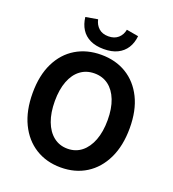

<svg xmlns="http://www.w3.org/2000/svg" viewBox="-169 -1088 1108 1230"><g transform="rotate(20 385.0 -473.0)"><path d="M385.1 13.8Q287.4 13.8 212.7 -32.8Q138 -79.4 96.1 -166.4Q54.2 -253.3 54.2 -373.6Q54.2 -494 96.1 -579.1Q138 -664.2 212.7 -709Q287.4 -753.8 385.1 -753.8Q483.6 -753.8 557.9 -708.6Q632.2 -663.4 674.1 -578.7Q716 -494 716 -373.6Q716 -253.3 674.1 -166.4Q632.2 -79.4 557.9 -32.8Q483.6 13.8 385.1 13.8ZM385.1 -114Q440.2 -114 480.6 -146Q520.9 -178 543.2 -236.3Q565.4 -294.5 565.4 -373.6Q565.4 -452.6 543.2 -509.5Q520.9 -566.4 480.6 -596.6Q440.2 -626.8 385.1 -626.8Q330.1 -626.8 289.7 -596.6Q249.2 -566.4 227.4 -509.5Q205.5 -452.6 205.5 -373.6Q205.5 -294.5 227.4 -236.3Q249.2 -178 289.7 -146Q330.1 -114 385.1 -114ZM385.1 -793.1Q330.1 -793.1 291.7 -811.8Q253.2 -830.5 231.8 -864.7Q210.3 -898.9 204.8 -946.1L287 -960.4Q294.6 -924.5 319.4 -902.3Q344.1 -880.1 385.1 -880.1Q426 -880.1 451.2 -902.3Q476.4 -924.5 483.1 -960.4L564.6 -946.1Q559.8 -898.9 538 -864.7Q516.1 -830.5 478.1 -811.8Q440.1 -793.1 385.1 -793.1Z"/></g></svg>

Font: Noto Sans TC Thin
Style: Regular
Weight: 100
Designer: Ryoko NISHIZUKA 西塚涼子 (kana, bopomofo & ideographs); Paul D. Hunt (Latin, Greek & Cyrillic); Sandoll Communications 산돌커뮤니
Foundry: Adobe
Version: Version 2.004-H2;hotconv 1.0.118;makeotfexe 2.5.65603